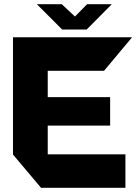

<svg xmlns="http://www.w3.org/2000/svg" viewBox="-20 -897 650 917"><path d="M176 0 42 -159V-719H610V-718L477 -559H208V-433H506V-297H208V-160H579V0ZM277 -756 157 -876V-877H275L338 -818L396 -877H513V-876L394 -756H278Z"/></svg>

Font: Foldit Thin
Style: Bold
Weight: 700
Version: Version 1.003